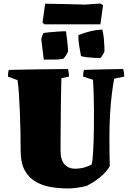

<svg xmlns="http://www.w3.org/2000/svg" viewBox="-20 -1056 739 1088"><path d="M365 12Q316 12 268.5 4Q221 -4 182 -26.5Q143 -49 120 -91Q97 -133 97 -201Q97 -251 96 -308.5Q95 -366 92.5 -423Q90 -480 87 -527Q84 -574 79 -602L25 -622Q25 -632 26 -641Q27 -650 30 -660Q114 -662 197.5 -663Q281 -664 365 -665Q371 -644 371 -622L328 -613Q327 -579 326 -527Q325 -475 324.5 -416.5Q324 -358 323.5 -302Q323 -246 323 -204Q323 -149 346 -124.5Q369 -100 403 -100Q436 -100 462.5 -108.5Q489 -117 499 -124Q505 -143 508 -199Q511 -255 512 -323Q513 -378 512.5 -433Q512 -488 510.5 -533.5Q509 -579 507 -604L451 -622Q451 -632 452 -641Q453 -650 456 -660Q512 -662 567.5 -663Q623 -664 678 -665Q684 -644 684 -622L627 -610Q620 -574 613.5 -521Q607 -468 603.5 -405.5Q600 -343 600 -278Q600 -237 600.5 -196Q601 -155 602 -114Q582 -80 545.5 -50.5Q509 -21 469 -2Q446 4 416.5 8Q387 12 365 12ZM439 -738Q433 -768 428.5 -798Q424 -828 424 -857Q459 -871 492.5 -879Q526 -887 560 -888Q566 -864 568.5 -838Q571 -812 571.5 -792Q572 -772 572 -766Q572 -763 567 -753.5Q562 -744 556 -735.5Q550 -727 547 -727Q537 -727 516.5 -728Q496 -729 474.5 -731.5Q453 -734 439 -738ZM228 -718 214 -834Q217 -851 226 -869Q236 -871 259 -873Q282 -875 308 -877Q334 -879 353 -879Q354 -879 356 -863.5Q358 -848 360.5 -827Q363 -806 364.5 -788Q366 -770 366 -765Q363 -757 355 -744Q347 -731 339 -723Q321 -719 293.5 -718.5Q266 -718 228 -718ZM232 -918 221 -928 236 -1035Q292 -1034 348.5 -1033Q405 -1032 461 -1030L548 -1036L564 -1027L549 -918Z"/></svg>

Font: Labrada Black
Style: Regular
Weight: 900
Designer: Mercedes Jáuregui
Foundry: Omnibus-Type Team
Version: Version 1.000; ttfautohint (v1.8.4.7-5d5b)